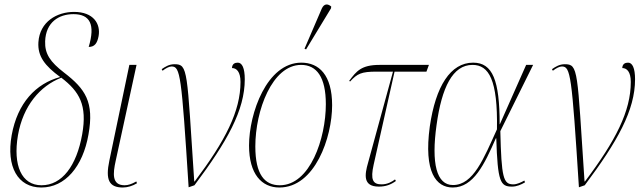

<svg xmlns="http://www.w3.org/2000/svg" viewBox="-20 -825 2854 855"><path d="M164 10C270 10 349 -83 374 -226C400 -371 360 -429 265 -502C204 -549 179 -585 181 -641C184 -726 242 -762 307 -762C381 -762 405 -716 375 -616C401 -616 413 -632 419 -664C429 -719 396 -772 310 -772C234 -772 157 -729 151 -637C147 -574 180 -532 248 -482C140 -453 58 -367 32 -223C7 -83 59 10 164 10ZM165 0C76 0 37 -88 60 -223C83 -354 158 -442 253 -479C334 -417 369 -357 346 -227C321 -86 256 0 165 0Z M527 10C547 10 571 3 590 -9L587 -17C566 -5 550 0 535 0C477 0 483 -53 495 -108L588 -536H556L467 -110C449 -25 465 10 527 10Z M820 9 846 0C992 -195 1070 -334 1070 -472C1070 -522 1058 -546 1039 -546C1026 -546 1014 -541 1013 -522C1033 -522 1051 -506 1051 -460C1051 -330 984 -199 847 -17H845C812 -514 818 -539 757 -539C733 -539 716 -528 700 -517L704 -510C718 -521 733 -529 744 -529C783 -529 788 -492 820 9Z M1343 -605 1454 -788 1455 -796C1441 -808 1424 -811 1413 -787L1336 -608ZM1224 10C1383 10 1459 -214 1459 -356C1459 -492 1400 -546 1322 -546C1168 -546 1089 -320 1089 -177C1089 -50 1145 10 1224 10ZM1226 0C1159 0 1117 -47 1117 -173C1117 -333 1192 -536 1321 -536C1390 -536 1431 -482 1431 -361C1431 -209 1361 0 1226 0Z M1667 6C1698 6 1721 -3 1743 -19L1739 -26C1726 -16 1706 -4 1679 -4C1640 -4 1629 -25 1644 -92L1737 -506H1879L1890 -536H1670C1589 -536 1567 -508 1535 -465L1539 -462C1571 -497 1589 -506 1657 -506H1730L1619 -100C1604 -48 1595 6 1667 6Z M1996 10C2089 10 2138 -95 2188 -209H2190C2196 -15 2208 6 2260 6C2281 6 2301 -3 2318 -13L2315 -21C2301 -13 2282 -4 2266 -4C2221 -4 2213 -34 2208 -241L2354 -536H2323L2206 -272H2205C2205 -467 2174 -546 2087 -546C1986 -546 1920 -441 1894 -262C1866 -57 1923 10 1996 10ZM1997 -1C1924 -1 1900 -97 1924 -268C1947 -436 1996 -536 2084 -536C2157 -536 2197 -470 2193 -249C2134 -119 2088 -1 1997 -1Z M2558 9 2584 0C2730 -195 2808 -334 2808 -472C2808 -522 2796 -546 2777 -546C2764 -546 2752 -541 2751 -522C2771 -522 2789 -506 2789 -460C2789 -330 2722 -199 2585 -17H2583C2550 -514 2556 -539 2495 -539C2471 -539 2454 -528 2438 -517L2442 -510C2456 -521 2471 -529 2482 -529C2521 -529 2526 -492 2558 9Z"/></svg>

Font: Noto Serif Display Condensed Thin
Style: Italic
Weight: 100
Width: 3
Italic angle: -12°
Designer: Monotype Design Team
Foundry: Monotype Imaging Inc.
Version: Version 2.009